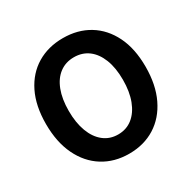

<svg xmlns="http://www.w3.org/2000/svg" viewBox="-168 -922 1105 1105"><g transform="rotate(-30 385.0 -370.0)"><path d="M385.1 13.8Q287.4 13.8 212.7 -32.8Q138 -79.4 96.1 -166.4Q54.2 -253.3 54.2 -373.6Q54.2 -494 96.1 -579.1Q138 -664.2 212.7 -709Q287.4 -753.8 385.1 -753.8Q483.6 -753.8 557.9 -708.6Q632.2 -663.4 674.1 -578.7Q716 -494 716 -373.6Q716 -253.3 674.1 -166.4Q632.2 -79.4 557.9 -32.8Q483.6 13.8 385.1 13.8ZM385.1 -114Q440.2 -114 480.6 -146Q520.9 -178 543.2 -236.3Q565.4 -294.5 565.4 -373.6Q565.4 -452.6 543.2 -509.5Q520.9 -566.4 480.6 -596.6Q440.2 -626.8 385.1 -626.8Q330.1 -626.8 289.7 -596.6Q249.2 -566.4 227.4 -509.5Q205.5 -452.6 205.5 -373.6Q205.5 -294.5 227.4 -236.3Q249.2 -178 289.7 -146Q330.1 -114 385.1 -114Z"/></g></svg>

Font: Noto Sans KR Thin
Style: Regular
Weight: 100
Designer: Ryoko NISHIZUKA 西塚涼子 (kana, bopomofo & ideographs); Paul D. Hunt (Latin, Greek & Cyrillic); Sandoll Communications 산돌커뮤니
Foundry: Adobe
Version: Version 2.004-H2;hotconv 1.0.118;makeotfexe 2.5.65603